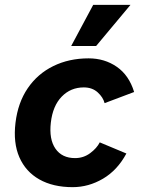

<svg xmlns="http://www.w3.org/2000/svg" viewBox="-20 -761 590 793"><path d="M534 -381 412 -335Q406 -359 383.5 -379.5Q361 -400 326 -400Q272 -400 235 -362Q198 -324 190 -255Q182 -186 209 -147Q236 -108 290 -108Q325 -108 352.5 -128.5Q380 -149 392 -173L502 -127Q465 -58 405.5 -23Q346 12 280 12Q199 12 142.5 -20Q86 -52 60 -111.5Q34 -171 44 -254Q54 -337 94.5 -396.5Q135 -456 200 -488Q265 -520 346 -520Q412 -520 462.5 -485Q513 -450 534 -381ZM377 -571H274L365 -741H519Z"/></svg>

Font: Inclusive Sans
Style: Italic
Weight: 400
Italic angle: -7°
Designer: Olivia King
Foundry: Olivia King
Version: Version 2.004